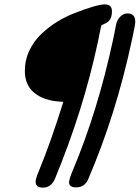

<svg xmlns="http://www.w3.org/2000/svg" viewBox="-20 -774 635 873"><path d="M175 79Q142 79 142 52Q142 38 155 8Q211 -128 268 -311L253 -312Q181 -316 137 -351Q93 -386 93 -451Q93 -501 114 -545Q135 -589 169.5 -621Q204 -653 239 -674.5Q274 -696 313 -712Q420 -754 456 -754Q489 -754 489 -723Q489 -682 462 -669L441 -659Q438 -646 432.5 -620.5Q427 -595 425 -583Q359 -273 229 41Q212 79 175 79ZM326 78Q294 78 294 55Q294 41 312 -2Q424 -268 494 -593Q497 -605 501.5 -629.5Q506 -654 508 -663Q512 -683 526.5 -698Q541 -713 560 -713Q595 -713 595 -675Q595 -660 580 -593Q508 -255 381 41Q365 78 326 78Z"/></svg>

Font: Comic Neue
Style: Bold Italic
Weight: 700
Italic angle: -12°
Designer: Craig Rozynski
Foundry: Craig Rozynski
Version: Version 2.003